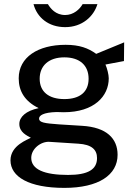

<svg xmlns="http://www.w3.org/2000/svg" viewBox="-20 -743 655 934"><path d="M454 -723H382C368 -698 338 -670 297 -670C251 -670 226 -701 213 -723H143C160 -658 216 -611 297 -611C380 -611 436 -663 454 -723ZM293 171C460 171 552 108 552 10C552 -69 499 -124 379 -131C332 -134 293 -136 267 -138C197 -143 170 -147 170 -166C170 -181 190 -196 255 -198L290 -197C438 -197 509 -275 509 -362C509 -380 501 -411 493 -429L583 -446L584 -537L448 -481C409 -509 367 -525 299 -525C165 -525 71 -465 71 -362C71 -301 99 -251 168 -217C106 -204 74 -174 74 -140C74 -99 112 -83 130 -73C117 -64 31 -37 31 37C31 117 121 171 293 171ZM293 -261C217 -261 173 -297 173 -360C173 -423 217 -464 293 -464C369 -464 411 -424 411 -360C411 -297 370 -261 293 -261ZM311 108C195 108 132 81 132 25C132 -20 180 -56 221 -53L361 -44C426 -40 452 -15 452 26C452 81 409 108 311 108Z"/></svg>

Font: United Sans Medium
Style: Regular
Weight: 500
Designer: Pablo Impallari, Rodrigo Fuenzalida (Modified by Dan O. Williams)
Version: Version 1.000;PS 001.000;hotconv 1.0.88;makeotf.lib2.5.64775